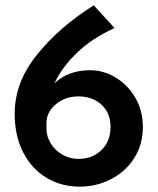

<svg xmlns="http://www.w3.org/2000/svg" viewBox="-20 -691 591 719"><path d="M515 -216Q515 -149 482 -98Q449 -47 394.5 -19.5Q340 8 279 8Q210 8 154.5 -25Q99 -58 67 -120Q35 -182 35 -266Q35 -382 118 -485.5Q201 -589 331 -671L409 -586Q325 -548 268 -493Q211 -438 184 -379Q235 -428 318 -428Q368 -428 413.5 -400.5Q459 -373 487 -324.5Q515 -276 515 -216ZM394 -216Q394 -268 360 -299Q326 -330 274 -330Q224 -330 189 -300.5Q154 -271 154 -230V-210Q154 -180 170 -154Q186 -128 213.5 -112Q241 -96 274 -96Q326 -96 360 -129Q394 -162 394 -216Z"/></svg>

Font: Josefin Sans SemiBold
Style: Regular
Weight: 600
Designer: Santiago Orozco
Foundry: Typemade
Version: Version 2.000